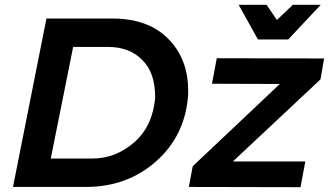

<svg xmlns="http://www.w3.org/2000/svg" viewBox="-20 -777 1367 798"><path d="M1178 -613H1052L972 -757H1088L1131 -694L1197 -757H1313ZM337 0H34L173 -700H447Q596 -700 679 -616Q762 -532 762 -401V-383Q750 -214 629.5 -107Q509 0 337 0ZM362 -118Q461 -118 538 -185.5Q615 -253 625 -372Q625 -474 573 -526Q520 -582 428 -582H284L191 -118ZM1229 1 765 0 781 -86 1143 -428 861 -429 881 -535 1327 -534 1312 -447 948 -106H1249Z"/></svg>

Font: Argentum Sans Medium
Style: Italic
Weight: 500
Italic angle: -11°
Designer: Julieta Ulanovsky (font), Cristiano Sobral (main changes and remaster)
Foundry: Julieta Ulanovsky (font), Cristiano Sobral (main changes and remaster)
Version: Version 2.007;June 15, 2022;FontCreator 14.0.0.2814 64-bit; 